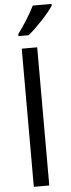

<svg xmlns="http://www.w3.org/2000/svg" viewBox="-64 -1021 391 1052"><g transform="rotate(-5 131.0 -495.0)"><path d="M262 -980V-990H159C137 -945 99 -885 66 -841V-830H122C167 -866 237 -941 262 -980ZM163 0V-760H78V0Z"/></g></svg>

Font: Noto Sans Armenian SemiCondensed
Style: Regular
Weight: 400
Width: 4
Designer: Monotype Design Team
Foundry: Monotype Imaging Inc.
Version: Version 2.008